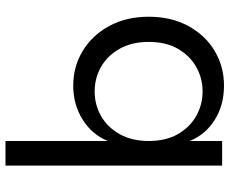

<svg xmlns="http://www.w3.org/2000/svg" viewBox="-90 -506 856 717"><g transform="rotate(90 338.5 -148.0)"><path d="M507 260V-122Q483 -63 427 -28Q371 7 300 7Q229 7 170.5 -28.5Q112 -64 77.5 -127.5Q43 -191 43 -275Q43 -359 77.5 -422.5Q112 -486 170.5 -521Q229 -556 300 -556Q373 -556 428 -521.5Q483 -487 507 -428V-549H599V260ZM322 -73Q372 -73 414 -97Q456 -121 481.5 -166.5Q507 -212 507 -275Q507 -339 481.5 -383.5Q456 -428 414 -452Q372 -476 322 -476Q272 -476 230 -452Q188 -428 162.5 -383.5Q137 -339 137 -275Q137 -212 162.5 -166.5Q188 -121 230 -97Q272 -73 322 -73Z"/></g></svg>

Font: Parkinsans
Style: Regular
Weight: 400
Designer: Red Stone, Indian Type Foundry
Foundry: Indian Type Foundry
Version: Version 1.000